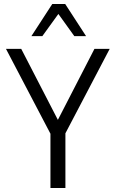

<svg xmlns="http://www.w3.org/2000/svg" viewBox="-20 -946 593 966"><path d="M10.1 -700H86.9L271.2 -342.9L455.1 -700H531.8L309.1 -275.3V0H233.8V-273.2ZM413.1 -764.1H354L273.7 -875.8L192.9 -764.1H137.9L242.9 -925.8H308.1Z"/></svg>

Font: Myanmar KatKuu
Style: Regular
Weight: 400
Designer: Khon Soe Zaw Thu
Foundry: MPUA
Version: Version 1.00 September 13, 2016, initial release